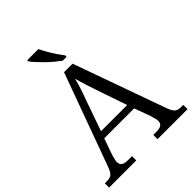

<svg xmlns="http://www.w3.org/2000/svg" viewBox="-255 -1070 1208 1208"><g transform="rotate(-45 349.0 -465.5)"><path d="M0 0V-38H18Q38 -38 50.5 -43.5Q63 -49 72.5 -63.5Q82 -78 92 -108L313 -714H389L611 -93Q620 -71 628.5 -59Q637 -47 649.5 -42.5Q662 -38 682 -38H698V0H431V-38H460Q489 -38 502.5 -48Q516 -58 516 -80Q516 -87 513.5 -96.5Q511 -106 508 -116Q505 -126 503 -134L464 -241H198L162 -140Q159 -132 156 -120.5Q153 -109 150.5 -98Q148 -87 148 -80Q148 -58 162 -48Q176 -38 207 -38H242V0ZM215 -287H448L384 -474Q370 -515 356 -558Q342 -601 333 -636Q328 -614 320.5 -589Q313 -564 303.5 -537Q294 -510 284 -483ZM358 -771Q339 -785 315.5 -804.5Q292 -824 270 -846Q248 -868 229.5 -888Q211 -908 202 -921V-931H302Q312 -909 327.5 -882Q343 -855 360.5 -829Q378 -803 393 -784V-771Z"/></g></svg>

Font: Noto Serif Hentaigana EL
Style: Regular
Weight: 400
Designer: Kazuhiro Yamada
Foundry: nipponia
Version: Version 1.000